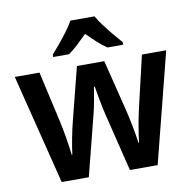

<svg xmlns="http://www.w3.org/2000/svg" viewBox="-84 -850 936 934"><g transform="rotate(-10 384.0 -383.0)"><path d="M413 -285Q404 -322 396.5 -363Q389 -404 385 -429H381Q377 -403 369.5 -361.5Q362 -320 352 -283L280 0H146L10 -543H132L188 -295Q197 -254 205 -207Q213 -160 217 -122H220Q224 -155 233 -202Q242 -249 251 -283L317 -543H452L517 -282Q525 -248 533.5 -204Q542 -160 547 -123H550Q553 -153 560.5 -197.5Q568 -242 577 -282L638 -543H758L620 0H483ZM443 -766Q456 -743 476 -716.5Q496 -690 517.5 -664Q539 -638 557 -618V-606H479Q455 -622 431.5 -643.5Q408 -665 383 -690Q358 -665 335 -643.5Q312 -622 289 -606H211V-618Q229 -638 250.5 -664Q272 -690 292 -717Q312 -744 324 -766Z"/></g></svg>

Font: Noto Sans Lao UI SemCond SemBd
Style: Regular
Weight: 600
Width: 4
Designer: Monotype Design Team
Foundry: Monotype Imaging Inc.
Version: Version 2.000; ttfautohint (v1.8.4.7-5d5b)